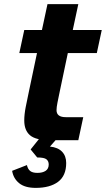

<svg xmlns="http://www.w3.org/2000/svg" viewBox="-20 -682 515 934"><path d="M222 0Q154 0 126 -24Q98 -48 98 -96Q98 -125 105 -161Q112 -197 120 -234L160 -424H74L98 -536H184L211 -662H361L334 -536H475L451 -424H310L269 -229Q264 -205 259.5 -182.5Q255 -160 255 -146Q255 -112 300 -112H385L361 0ZM154 232Q101 232 73 209Q45 186 39 149L111 121Q115 140 126.5 149.5Q138 159 162 159Q187 159 202 149Q217 139 217 118Q217 102 206 93Q195 84 161 84L129 45L173 -10H259L223 31Q262 35 282 56Q302 77 302 111Q302 173 262.5 202.5Q223 232 154 232Z"/></svg>

Font: Geist
Style: Bold Italic
Weight: 700
Italic angle: -12°
Designer: Basement.studio, Andrés Briganti, Mateo Zaragoza
Foundry: Basement.studio, Vercel, Andrés Briganti, Guido Ferreyra, Mateo Zaragoza
Version: Version 1.500; ttfautohint (v1.8.4.7-5d5b)